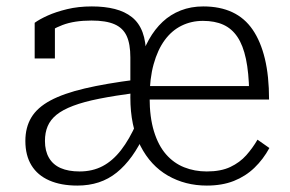

<svg xmlns="http://www.w3.org/2000/svg" viewBox="-20 -567 904 598"><path d="M404 -319V-278Q337 -269 289 -259.5Q241 -250 208 -237.5Q175 -225 156 -209.5Q137 -194 128.5 -174Q120 -154 120 -128Q120 -97 132.5 -75.5Q145 -54 169 -43.5Q193 -33 228 -33Q268 -33 299.5 -49.5Q331 -66 357 -99.5Q383 -133 405 -183L431 -151Q413 -111 391 -80.5Q369 -50 343.5 -29.5Q318 -9 287.5 1Q257 11 221 11Q170 11 133.5 -5Q97 -21 78 -52Q59 -83 59 -128Q59 -170 77.5 -201Q96 -232 137 -254Q178 -276 244 -291.5Q310 -307 404 -319ZM266 -547Q306 -547 337.5 -539Q369 -531 391 -513.5Q413 -496 424 -466.5Q435 -437 435 -393L386 -298V-388Q386 -430 374.5 -455Q363 -480 336.5 -491.5Q310 -503 265 -503Q211 -503 174.5 -489Q138 -475 118 -456Q116 -462 117.5 -468.5Q119 -475 123.5 -481Q128 -487 135 -491Q142 -495 151 -495V-385H88V-496Q103 -507 128.5 -518.5Q154 -530 189 -538.5Q224 -547 266 -547ZM624 -33Q668 -33 697.5 -47Q727 -61 747 -83.5Q767 -106 782 -132L819 -106Q800 -71 772.5 -44.5Q745 -18 708.5 -3.5Q672 11 624 11Q557 11 503 -20Q449 -51 417.5 -112.5Q386 -174 386 -264Q386 -292 388 -311Q390 -330 394.5 -342Q399 -354 404 -361Q409 -368 415 -372Q426 -412 444 -444Q462 -476 486.5 -499Q511 -522 543 -534.5Q575 -547 613 -547Q665 -547 703.5 -529Q742 -511 767 -474.5Q792 -438 805 -384Q818 -330 818 -257H424L423 -299H775L756 -280Q755 -341 746 -383.5Q737 -426 719.5 -452Q702 -478 675.5 -490Q649 -502 612 -502Q576 -502 545.5 -487Q515 -472 493 -442Q471 -412 458.5 -367Q446 -322 446 -263Q446 -202 459.5 -158Q473 -114 497 -86.5Q521 -59 553.5 -46Q586 -33 624 -33Z"/></svg>

Font: Roboto Serif SemiCondensed ExtraLight
Style: Regular
Weight: 250
Width: 4
Designer: Greg Gazdowicz
Foundry: Commercial Type
Version: Version 1.007